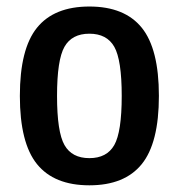

<svg xmlns="http://www.w3.org/2000/svg" viewBox="-20 -550 540 580"><path d="M325.2 -408.7Q302.7 -448.2 250 -448.2Q197.3 -448.2 174.8 -408.7Q152.3 -369.1 152.3 -260.3Q152.3 -151.4 174.8 -111.8Q197.3 -72.3 250 -72.3Q302.7 -72.3 325.2 -111.8Q347.7 -151.4 347.7 -260.3Q347.7 -369.1 325.2 -408.7ZM408.2 -54.2Q356.4 9.8 250 9.8Q143.6 9.8 91.8 -54.2Q40 -118.2 40 -260.3Q40 -402.3 91.8 -466.3Q143.6 -530.3 250 -530.3Q356.4 -530.3 408.2 -466.3Q460 -402.3 460 -260.3Q460 -118.2 408.2 -54.2Z"/></svg>

Font: Rounded Mgen+ 1mn medium
Style: Regular
Weight: 500
Designer: [Source Han Sans]
Ryoko NISHIZUKA  (kana & ideographs); Paul D. Hunt (Latin, Greek & Cyrillic); Wenlong ZHANG  (bopomofo
Version: Version 1.059.20150602